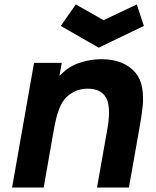

<svg xmlns="http://www.w3.org/2000/svg" viewBox="-20 -846 702 866"><path d="M425 -631 254 -729 322 -826 447 -755 597 -826 629 -729ZM609.5 -272 561.5 0H417.5L464.5 -265.5Q483.5 -373.5 453 -413.5Q429 -446 375 -446Q334 -446 300 -424Q263 -400 246 -352Q233.5 -323 220 -245L177 0H34.5L133.5 -562.5H258.5L248 -504L257.5 -512.5Q293 -548 341 -563.5Q389 -579 437.5 -579Q539.5 -579 591.5 -517.5Q614 -490.5 621 -450.5Q627.5 -411.5 624 -371Q622 -351 618.5 -326.5Q615 -302 609.5 -272Z"/></svg>

Font: Russisch Sans ExtraBold
Style: Italic
Weight: 800
Width: 4
Italic angle: -10°
Designer: Michael Sharanda (font) & Cristiano Sobral (main changes)
Foundry: Michael Sharanda
Version: Version 2.00;September 8, 2020;FontCreator 13.0.0.2681 64-bi